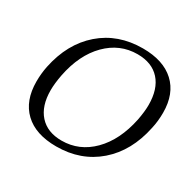

<svg xmlns="http://www.w3.org/2000/svg" viewBox="-120 -634 781 772"><g transform="rotate(30 270.5 -248.0)"><path d="M30 -177Q30 -213 37 -248Q62 -369 141 -437.5Q220 -506 335 -506Q430 -506 482 -458Q534 -410 534 -322Q534 -283 526 -248Q501 -127 422 -58.5Q343 10 229 10Q133 10 81.5 -39Q30 -88 30 -177ZM460 -248Q468 -290 468 -320Q468 -394 431.5 -434.5Q395 -475 328 -475Q246 -475 186 -414.5Q126 -354 105 -248Q97 -206 97 -175Q97 -102 133.5 -61.5Q170 -21 236 -21Q318 -21 378 -81.5Q438 -142 460 -248Z"/></g></svg>

Font: Trirong Light
Style: Italic
Weight: 300
Italic angle: -12°
Designer: Katatrad Team
Foundry: CadsonDemak
Version: Version 1.001